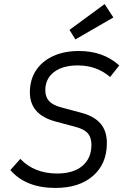

<svg xmlns="http://www.w3.org/2000/svg" viewBox="-20 -913 620 945"><path d="M253 12Q107 12 31 -76L80 -131Q149 -59 261 -59Q341 -59 385.5 -96.5Q430 -134 430 -200Q430 -237 411.5 -257.5Q393 -278 350 -289L253 -315Q127 -349 127 -458Q127 -520 156.5 -565.5Q186 -611 240.5 -636.5Q295 -662 369 -662Q488 -662 567 -591L522 -534Q456 -591 363 -591Q288 -591 245.5 -558Q203 -525 203 -469Q203 -436 221.5 -415.5Q240 -395 283 -384L380 -358Q444 -341 475 -304.5Q506 -268 506 -209Q506 -107 438 -47.5Q370 12 253 12ZM351 -719 322 -766 495 -893 538 -827Z"/></svg>

Font: Sometype Mono
Style: Italic
Weight: 400
Italic angle: -12°
Monospace: yes
Designer: Ryoichi Tsunekawa
Foundry: Dharma Type
Version: Version 1.000; ttfautohint (v1.8.3)